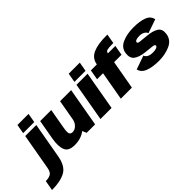

<svg xmlns="http://www.w3.org/2000/svg" viewBox="-138 -1663 2766 2766"><g transform="rotate(-45 1245.0 -280.0)"><path d="M-161 230Q14 230 115 174Q216 118 245.5 -52.5L341.5 -593H116L19 -43.5Q6 31.5 -32 53.2Q-70 75 -133 75ZM149.5 -785 124.5 -643.5H350.5L375.5 -785Z M774.5 0H947L1051.5 -593H826L737 -90ZM646 -593H420.5L367 -288.5Q344 -158 373.5 -76.8Q403 4.5 530 4.5Q676.5 4.5 769.2 -82Q862 -168.5 876.5 -251.5L773.5 -290.5Q762 -223.5 723.2 -186.5Q684.5 -149.5 640.5 -149.5Q601.5 -149.5 589.5 -177.2Q577.5 -205 594.5 -300.5Z M1056 0H1282L1386 -593H1160ZM1194 -785 1169 -643.5H1395L1420 -785Z M1470.5 0H1696L1774 -440H1925L1952 -593H1800.5L1802 -599Q1806.5 -625.5 1834.5 -634.2Q1862.5 -643 1943.5 -643H1961L1986.5 -790H1963Q1787.5 -790 1691 -745.5Q1594.5 -701 1576.5 -599.5L1575 -593H1453.5L1426.5 -440H1548.5Z M2246 4.5Q2371.5 4.5 2474.8 -41.2Q2578 -87 2594 -194Q2608 -286 2549.5 -325Q2491 -364 2375 -374.5Q2298.5 -382.5 2250.2 -387Q2202 -391.5 2206 -415.5Q2208 -432 2232 -441.8Q2256 -451.5 2299 -451.5Q2346.5 -451.5 2378.8 -432.2Q2411 -413 2420 -385.5L2630 -458Q2616 -535.5 2534.5 -566.8Q2453 -598 2324 -598Q2194 -598 2096 -555.5Q1998 -513 1984 -415.5Q1970 -320.5 2026.5 -278.2Q2083 -236 2192 -224Q2272.5 -215 2323 -209.8Q2373.5 -204.5 2369.5 -181Q2366.5 -163 2340 -152.8Q2313.5 -142.5 2270 -142.5Q2214 -142.5 2181 -161Q2148 -179.5 2140 -209.5L1930 -136Q1947 -60 2033.2 -27.8Q2119.5 4.5 2246 4.5Z"/></g></svg>

Font: Anybody Black
Style: Italic
Weight: 900
Italic angle: -10°
Designer: Tyler Finck
Foundry: Etcetera Type Company
Version: Version 1.113;gftools[0.9.25]